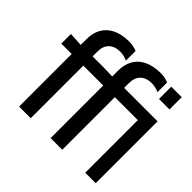

<svg xmlns="http://www.w3.org/2000/svg" viewBox="-172 -938 1141 1141"><g transform="rotate(45 398.5 -368.0)"><path d="M312 -736Q347 -736 376 -723V-642Q345 -656 315 -656Q269 -656 243.5 -631Q218 -606 218 -559V-520H308L385 -518V-566Q385 -647 435 -691.5Q485 -736 577 -736Q612 -736 641 -723V-642Q610 -656 580 -656Q534 -656 508.5 -631Q483 -606 483 -559V-520H764V0H676V-442H483V0H385V-442H218V0H120V-442H33V-523L120 -518V-566Q120 -647 170 -691.5Q220 -736 312 -736ZM676 -723H764V-620H676Z"/></g></svg>

Font: Non Bureau
Style: Regular
Weight: 400
Designer: Jona Saucedo
Foundry: Non Foundry
Version: Version 1.000; ttfautohint (v1.8.4)